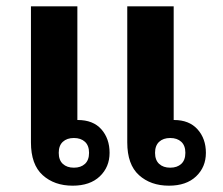

<svg xmlns="http://www.w3.org/2000/svg" viewBox="-20 -579 706 608"><path d="M210 9Q152 9 115 -24.5Q78 -58 78 -128V-559H225V-199H226Q275 -199 301 -169.5Q327 -140 327 -95Q327 -50 296 -20.5Q265 9 210 9ZM515 9Q457 9 420 -24.5Q383 -58 383 -128V-559H530V-199H531Q579 -199 605.5 -169.5Q632 -140 632 -95Q632 -50 601 -20.5Q570 9 515 9ZM214 -48Q236 -48 249 -60Q262 -72 262 -95Q262 -118 249 -130Q236 -142 214 -142Q192 -142 179 -130Q166 -118 166 -95Q166 -72 179 -60Q192 -48 214 -48ZM519 -48Q541 -48 554 -60Q567 -72 567 -95Q567 -118 554 -130Q541 -142 519 -142Q497 -142 484 -130Q471 -118 471 -95Q471 -72 484 -60Q497 -48 519 -48Z"/></svg>

Font: Noto Sans Thai Looped
Style: Bold
Weight: 700
Designer: Sasikarn Vongin, Ben Mitchell
Foundry: The Fontpad Ltd
Version: Version 1.001; ttfautohint (v1.8.4.7-5d5b)